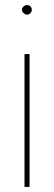

<svg xmlns="http://www.w3.org/2000/svg" viewBox="-20 -740 213 760"><path d="M77 0V-526H97V0ZM87 -682Q80 -682 73.5 -688Q67 -694 67 -701Q67 -709 73.5 -714.5Q80 -720 87 -720Q95 -720 100.5 -714.5Q106 -709 106 -701Q106 -694 100.5 -688Q95 -682 87 -682Z"/></svg>

Font: DM Sans 9pt Thin
Style: Regular
Weight: 250
Version: Version 4.004;gftools[0.9.30]